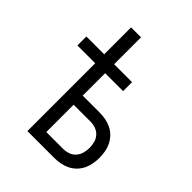

<svg xmlns="http://www.w3.org/2000/svg" viewBox="-209 -854 969 969"><g transform="rotate(45 275.0 -370.0)"><path d="M156 0V-484H29V-548H156V-740H227V-548H355V-484H227V-324H347Q369 -324 390.5 -320Q412 -316 431.5 -306.5Q451 -297 466.5 -281Q482 -265 491.5 -246Q501 -227 505 -205Q509 -183 509 -162Q509 -140 505 -118.5Q501 -97 491.5 -77.5Q482 -58 466.5 -42.5Q451 -27 431.5 -17.5Q412 -8 390.5 -4Q369 0 347 0ZM227 -64H347Q366 -64 384.5 -70.5Q403 -77 415.5 -91.5Q428 -106 433 -124.5Q438 -143 438 -162Q438 -181 433 -199.5Q428 -218 415.5 -232Q403 -246 384.5 -252.5Q366 -259 347 -259H227Z"/></g></svg>

Font: Lode
Style: Regular
Weight: 400
Monospace: yes
Designer: Belleve Invis
Foundry: Belleve Invis
Version: Version 29.2.0; ttfautohint (v1.8.3)